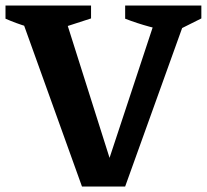

<svg xmlns="http://www.w3.org/2000/svg" viewBox="-24 -678 752 698"><path d="M274 0 41 -648H202L386 -67H362L554 -648H664L431 0ZM156 -562Q115 -569 75 -581Q35 -593 -4 -610V-658H307V-611ZM610 -562Q564 -569 519.5 -581Q475 -593 431 -610V-658H708V-611Z"/></svg>

Font: Piazzolla 24pt
Style: Bold
Weight: 700
Designer: Juan Pablo del Peral
Foundry: Huerta Tipografica
Version: Version 2.005